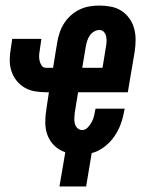

<svg xmlns="http://www.w3.org/2000/svg" viewBox="-20 -548 540 691"><path d="M194 123 215 0Q192 -8 175.5 -24Q159 -40 151 -61.5Q143 -83 143 -107.5Q143 -132 147 -156L156 -216H146Q125 -216 105 -219.5Q85 -223 68 -233Q51 -243 39 -258.5Q27 -274 21 -292.5Q15 -311 15 -332Q15 -353 19 -374L24 -408H129L124 -374Q122 -363 121 -352.5Q120 -342 122 -331.5Q124 -321 129.5 -312.5Q135 -304 146 -304H171L186 -396Q189 -414 195 -431.5Q201 -449 211 -464.5Q221 -480 235.5 -493Q250 -506 267 -514Q284 -522 302 -525Q320 -528 337 -528Q359 -528 379.5 -524Q400 -520 416.5 -509.5Q433 -499 445 -482.5Q457 -466 462.5 -446.5Q468 -427 468 -406Q468 -385 465 -364L440 -216H261L249 -142Q248 -132 247.5 -122Q247 -112 249.5 -102.5Q252 -93 259 -86.5Q266 -80 276 -80Q287 -80 296 -89.5Q305 -99 310.5 -109.5Q316 -120 318.5 -131Q321 -142 323 -153L324 -157H429L427 -149Q423 -125 414.5 -101.5Q406 -78 391.5 -57Q377 -36 355.5 -19.5Q334 -3 310 3L290 123ZM349 -304 361 -378Q363 -388 363.5 -397.5Q364 -407 362 -416.5Q360 -426 354 -433Q348 -440 338 -440Q328 -440 318.5 -434.5Q309 -429 303 -420Q297 -411 294 -401.5Q291 -392 289 -382L276 -304Z"/></svg>

Font: Iosevka Term Curly XBd Obl
Style: Regular
Weight: 800
Italic angle: -9°
Designer: Belleve Invis
Foundry: Belleve Invis
Version: Version 32.3.0